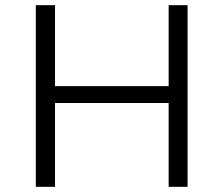

<svg xmlns="http://www.w3.org/2000/svg" viewBox="-20 -720 861 740"><path d="M192 0H118V-700H192V-388H630V-700H703V0H630V-323H192Z"/></svg>

Font: Modern
Style: Small
Weight: 400
Designer: Julieta Ulanovsky
Foundry: Julieta Ulanovsky
Version: Version 8.000